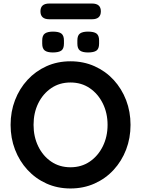

<svg xmlns="http://www.w3.org/2000/svg" viewBox="-20 -1057 799 1087"><path d="M719 -350Q719 -275 694 -210Q669 -145 623.5 -95.5Q578 -46 515.5 -18Q453 10 379 10Q305 10 243 -18Q181 -46 135.5 -95.5Q90 -145 65 -210Q40 -275 40 -350Q40 -425 65 -490Q90 -555 135.5 -604.5Q181 -654 243 -682Q305 -710 379 -710Q453 -710 515.5 -682Q578 -654 623.5 -604.5Q669 -555 694 -490Q719 -425 719 -350ZM589 -350Q589 -417 562 -471.5Q535 -526 488 -558Q441 -590 379 -590Q317 -590 270 -558Q223 -526 196.5 -472Q170 -418 170 -350Q170 -283 196.5 -228.5Q223 -174 270 -142Q317 -110 379 -110Q441 -110 488 -142Q535 -174 562 -228.5Q589 -283 589 -350ZM478 -760Q447 -760 432.5 -771Q418 -782 418 -810V-828Q418 -857 433 -867.5Q448 -878 478 -878Q512 -878 526.5 -867Q541 -856 541 -828V-810Q541 -781 526 -770.5Q511 -760 478 -760ZM279 -760Q248 -760 233.5 -771Q219 -782 219 -810V-828Q219 -857 234.5 -867.5Q250 -878 280 -878Q313 -878 327.5 -867Q342 -856 342 -828V-810Q342 -781 327 -770.5Q312 -760 279 -760ZM259 -948Q209 -948 209 -993Q209 -1037 259 -1037H501Q551 -1037 551 -993Q551 -948 501 -948Z"/></svg>

Font: Quicksand Light
Style: Bold
Weight: 700
Version: Version 3.004